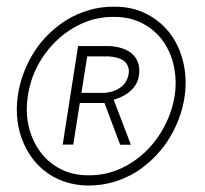

<svg xmlns="http://www.w3.org/2000/svg" viewBox="-20 -556 627 586"><path d="M34.2 -262.7Q28.8 -224.1 33.4 -187.5Q38.1 -150.9 51.8 -119.6Q62.5 -94.7 78.4 -73.2Q94.2 -51.8 114.7 -35.6Q140.6 -14.2 174.8 -2.2Q209 9.8 249 10.3Q290 10.3 327.1 -0.7Q364.3 -11.7 396.5 -31.7Q423.3 -48.8 446.8 -71.8Q470.2 -94.7 488.8 -121.6Q510.3 -153.3 524.4 -189.5Q538.6 -225.6 543.9 -264.2Q550.8 -317.4 539.3 -366.2Q527.8 -415 500 -452.6Q471.7 -490.2 428.5 -512.9Q385.3 -535.6 329.1 -535.6Q288.6 -536.1 251.5 -525.1Q214.4 -514.2 182.6 -494.6Q154.8 -477.1 130.6 -453.9Q106.4 -430.7 88.4 -403.8Q67.4 -372.6 53.5 -336.7Q39.6 -300.8 34.2 -262.7ZM64.9 -262.2Q71.8 -311.5 95 -355.5Q118.2 -399.4 153.3 -432.6Q188 -465.8 232.7 -485.4Q277.3 -504.9 328.6 -504.4Q378.4 -504.4 416 -484.1Q453.6 -463.9 477.5 -430.7Q501.5 -397 510.7 -353.8Q520 -310.5 513.2 -264.2Q505.4 -215.8 482.4 -171.6Q459.5 -127.4 424.8 -93.8Q390.1 -60.1 345.5 -40.3Q300.8 -20.5 249.5 -21Q199.7 -21 162.1 -41.5Q124.5 -62 100.6 -95.7Q76.7 -129.4 67.1 -172.6Q57.6 -215.8 64.9 -262.2ZM223.6 -241.7H298.8L346.7 -114.3H379.4L327.1 -251.5Q341.3 -255.9 354.2 -262.2Q367.2 -268.6 377.9 -278.3Q388.2 -287.1 395.3 -299.3Q402.3 -311.5 404.3 -327.6Q407.2 -349.6 400.9 -366Q394.5 -382.3 381.8 -393.1Q368.7 -403.8 350.6 -409.2Q332.5 -414.6 313 -415.5H218.3L171.4 -114.7H203.6ZM228.5 -272.5 246.1 -383.8H313Q325.7 -382.8 337.6 -379.6Q349.6 -376.5 358.4 -370.1Q366.7 -363.3 370.8 -352.8Q375 -342.3 372.1 -327.6Q369.1 -313.5 362.1 -303.5Q355 -293.5 344.7 -287.1Q334.5 -280.3 322 -276.6Q309.6 -272.9 296.4 -272.5Z"/></svg>

Font: Roboto Mono ExtraLight
Style: Italic
Weight: 250
Italic angle: -10°
Monospace: yes
Designer: Google
Version: Version 3.000